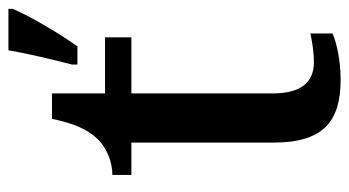

<svg xmlns="http://www.w3.org/2000/svg" viewBox="-202 -598 810 445"><g transform="rotate(-90 202.5 -375.0)"><path d="M276 -613V-600H318C348 -642 387 -708 405 -750V-760H309C301 -713 287 -656 276 -613ZM241 10C286 10 329 0 348 -9V-60C327 -56 306 -52 281 -52C235 -52 209 -82 209 -147V-475H339V-536H209V-659H150C140 -610 126 -577 104 -554C83 -532 50 -519 20 -519V-475H95V-146C95 -30 144 10 241 10Z"/></g></svg>

Font: Noto Serif Oriya Medium
Style: Regular
Weight: 500
Designer: David Williams
Foundry: Google LLC, David Williams
Version: Version 1.051